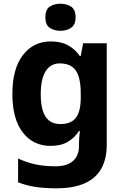

<svg xmlns="http://www.w3.org/2000/svg" viewBox="-20 -781 672 1041"><path d="M285.1 240Q221.6 240 171.6 232.4Q121.6 224.8 78.1 207.2V78.6Q123.4 99.2 170.7 109.9Q218.1 120.6 280.4 120.6Q342.6 120.6 375.4 92Q408.2 63.4 408.2 11.7V-2.6Q408.2 -15.2 409.5 -34.9Q410.8 -54.7 413.1 -70.4H407.8Q385.3 -34.3 347.8 -12.1Q310.3 10 254 10Q159.8 10 103.4 -63Q47.1 -136 47.1 -272.5Q47.1 -407.8 104 -482.1Q161 -556.4 255.5 -556.4Q311.5 -556.4 349.8 -534.8Q388 -513.3 413.1 -477.2H417.5L430.7 -546.4H558.7V4.1Q558.7 81.3 529 133.8Q499.4 186.2 438.7 213.1Q378.1 240 285.1 240ZM306.7 -108.4Q336.7 -108.4 357.8 -117Q378.8 -125.7 392.1 -143.3Q405.3 -160.9 411.5 -188Q417.8 -215.1 417.8 -252.1V-274.3Q417.8 -329 406.8 -365.2Q395.7 -401.3 370.8 -419.3Q345.9 -437.2 304.1 -437.2Q253.6 -437.2 227.2 -394.4Q200.9 -351.6 200.9 -270.3Q200.9 -187.7 227.3 -148.1Q253.8 -108.4 306.7 -108.4ZM307.8 -760.8Q340.6 -760.8 365.2 -745.2Q389.9 -729.5 389.9 -687.1Q389.9 -646.3 365.2 -630.2Q340.6 -614 307.8 -614Q273.6 -614 249.7 -630.2Q225.9 -646.3 225.9 -687.1Q225.9 -729.5 249.7 -745.2Q273.6 -760.8 307.8 -760.8Z"/></svg>

Font: Noto Sans Symbols
Style: Regular
Weight: 400
Designer: Monotype Design Team
Foundry: Monotype Imaging Inc.
Version: Version 2.002